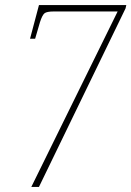

<svg xmlns="http://www.w3.org/2000/svg" viewBox="-20 -734 516 754"><path d="M103 0 442 -689H192Q164 -689 155 -682Q146 -675 137 -647L118 -582H98L133 -714H476L473 -701L133 0Z"/></svg>

Font: Noto Serif Tamil Condensed Thin
Style: Italic
Weight: 100
Width: 3
Italic angle: -12°
Designer: Indian Type Foundry, Tom Grace, and the Monotype Design Team
Foundry: Monotype Imaging Inc.
Version: Version 2.003; ttfautohint (v1.8.4.7-5d5b)